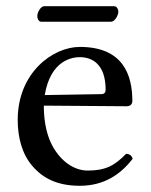

<svg xmlns="http://www.w3.org/2000/svg" viewBox="-20 -588 487 618"><path d="M386 -93C349 -55 320 -39 262 -39C226 -39 184 -60 153 -111C133 -144 121 -190 121 -248L387 -246C399 -246 406 -252 406 -263C406 -347 376 -437 237 -437C150 -437 37 -354 37 -202C37 -146 51 -92 84 -54C118 -14 165 10 237 10C313 10 367 -25 407 -77C404 -87 398 -92 386 -93ZM124 -282C143 -395 213 -404 237 -404C275 -404 320 -383 320 -299C320 -290 316 -285 305 -285ZM337 -518C350 -518 361 -539 361 -551C361 -557 357 -568 347 -568H122C111 -568 100 -548 100 -536C100 -529 104 -518 113 -518Z"/></svg>

Font: Libertinus Serif
Style: Regular
Weight: 400
Designer: Philipp H. Poll, Khaled Hosny
Foundry: Caleb Maclennan
Version: Version 7.050;RELEASE